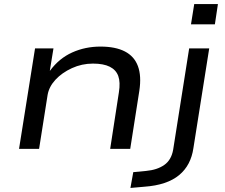

<svg xmlns="http://www.w3.org/2000/svg" viewBox="-20 -735 1112 948"><path d="M74 0 153 -496H244L226 -386H227Q272 -447 336.5 -476Q401 -505 476 -505Q550 -505 596.5 -481Q643 -457 661 -408.5Q679 -360 668 -287L623 0H524L567 -279Q575 -329 564 -359.5Q553 -390 522 -405.5Q491 -421 439 -421Q384 -421 335 -398.5Q286 -376 254 -341.5Q222 -307 215 -266L173 0ZM923 -615 939 -715H1056L1041 -615ZM624 193 638 115 701 109Q756 104 791 79.5Q826 55 835 4L914 -496H1013L935 -4Q929 38 911.5 71.5Q894 105 864.5 129.5Q835 154 792 168.5Q749 183 692 187Z"/></svg>

Font: Nunito Sans 7pt Expanded
Style: Italic
Weight: 400
Width: 7
Italic angle: -9°
Designer: Vernon Adams
Foundry: Vernon Adams
Version: Version 3.101;gftools[0.9.27]